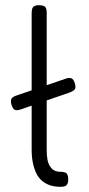

<svg xmlns="http://www.w3.org/2000/svg" viewBox="-20 -709 344 740"><path d="M59 -287Q44 -282 36.5 -286Q29 -290 24 -306Q20 -320 24 -328Q28 -336 44 -341L231 -405Q247 -411 255.5 -407Q264 -403 268 -389Q273 -373 269 -366Q265 -359 250 -353ZM213 11Q190 11 172.5 5Q155 -1 141.5 -12.5Q128 -24 119.5 -42Q111 -60 106.5 -82.5Q102 -105 102 -133V-658Q102 -670 104.5 -676.5Q107 -683 113.5 -686Q120 -689 130 -689Q141 -689 147.5 -686.5Q154 -684 157 -678Q160 -672 160 -661V-131Q160 -109 163 -93.5Q166 -78 173 -67.5Q180 -57 189.5 -52Q199 -47 212 -47Q224 -47 230.5 -44.5Q237 -42 240 -35.5Q243 -29 243 -18Q243 -7 240 -0.5Q237 6 230.5 8.5Q224 11 213 11Z"/></svg>

Font: Fredoka SemiCondensed Light
Style: Regular
Weight: 300
Width: 4
Designer: Ben Nathan
Foundry: Milena B. Brandão, Ben Nathan
Version: Version 2.001